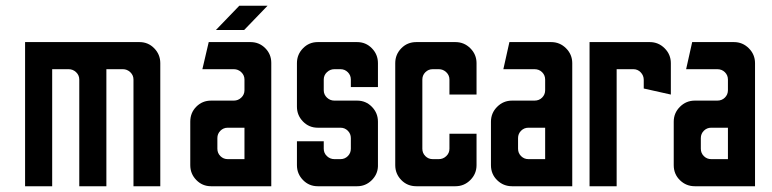

<svg xmlns="http://www.w3.org/2000/svg" viewBox="-20 -646 2679 666"><path d="M67 0V-500H464Q494 -500 515 -478.5Q536 -457 536 -427V0H443V-370Q443 -385 432 -395.5Q421 -406 406 -406H349V0H255V-370Q255 -385 244 -395.5Q233 -406 218 -406H161V0Z M729 -542 810 -626H908L827 -542ZM712 0Q682 0 661 -21.5Q640 -43 640 -73V-224Q640 -255 661 -276Q682 -297 712 -297H791Q806 -297 817 -307.5Q828 -318 828 -333V-370Q828 -385 817 -395.5Q806 -406 791 -406H682L704 -500H849Q879 -500 900 -479Q921 -458 921 -428V0ZM770 -94H828V-203H770Q755 -203 744.5 -192.5Q734 -182 734 -167V-130Q734 -115 744.5 -104.5Q755 -94 770 -94Z M1082 0Q1052 0 1031 -21.5Q1010 -43 1010 -73V-156H1103V-130Q1103 -115 1114 -104.5Q1125 -94 1140 -94H1161Q1176 -94 1186.5 -104.5Q1197 -115 1197 -130V-167Q1197 -182 1186.5 -192.5Q1176 -203 1161 -203H1082Q1052 -203 1031 -224.5Q1010 -246 1010 -276V-427Q1010 -457 1031 -478.5Q1052 -500 1082 -500H1219Q1249 -500 1270 -478.5Q1291 -457 1291 -427V-344H1197V-370Q1197 -385 1186.5 -395.5Q1176 -406 1161 -406H1140Q1125 -406 1114 -395.5Q1103 -385 1103 -370V-333Q1103 -318 1114 -307.5Q1125 -297 1140 -297H1219Q1249 -297 1270 -275.5Q1291 -254 1291 -224V-69Q1290 -41 1269 -20.5Q1248 0 1219 0Z M1424 0Q1393 0 1372 -21.5Q1351 -43 1351 -73V-427Q1351 -457 1372 -478.5Q1393 -500 1424 -500H1560Q1590 -500 1611.5 -478.5Q1633 -457 1633 -427V-318H1539V-370Q1539 -385 1528 -395.5Q1517 -406 1502 -406H1481Q1466 -406 1455.5 -395.5Q1445 -385 1445 -370V-130Q1445 -115 1455.5 -104.5Q1466 -94 1481 -94H1502Q1517 -94 1528 -104.5Q1539 -115 1539 -130V-182H1633V-73Q1633 -43 1611.5 -21.5Q1590 0 1560 0Z M1756 0Q1726 0 1704.5 -21Q1683 -42 1683 -73V-224Q1683 -254 1704.5 -275.5Q1726 -297 1756 -297H1834Q1850 -297 1860.5 -307.5Q1871 -318 1871 -333V-370Q1871 -385 1860.5 -395.5Q1850 -406 1834 -406H1726L1747 -500H1892Q1922 -500 1943.5 -478.5Q1965 -457 1965 -427V0ZM1813 -94H1871V-203H1813Q1798 -203 1787.5 -192.5Q1777 -182 1777 -167V-130Q1777 -115 1787.5 -104.5Q1798 -94 1813 -94Z M2025 0V-500H2234Q2264 -500 2285.5 -478.5Q2307 -457 2307 -427V-318L2213 -339V-369Q2213 -384 2202.5 -395Q2192 -406 2177 -406H2119V0Z M2390 0Q2360 0 2338.5 -21Q2317 -42 2317 -73V-224Q2317 -254 2338.5 -275.5Q2360 -297 2390 -297H2468Q2484 -297 2494.5 -307.5Q2505 -318 2505 -333V-370Q2505 -385 2494.5 -395.5Q2484 -406 2468 -406H2360L2381 -500H2526Q2556 -500 2577.5 -478.5Q2599 -457 2599 -427V0ZM2447 -94H2505V-203H2447Q2432 -203 2421.5 -192.5Q2411 -182 2411 -167V-130Q2411 -115 2421.5 -104.5Q2432 -94 2447 -94Z"/></svg>

Font: Odibee Sans
Style: Regular
Weight: 400
Designer: James Barnard - Barnard Co. Limited
Version: Version 2.001; ttfautohint (v1.8.3)